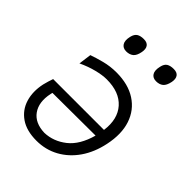

<svg xmlns="http://www.w3.org/2000/svg" viewBox="-208 -824 944 944"><g transform="rotate(45 264.0 -352.5)"><path d="M212.5 10.5Q143.5 10.5 100.8 -19Q58 -48.5 42.8 -98.2Q27.5 -148 40.5 -208.5Q43.5 -221.5 48 -236Q52.5 -250.5 56.5 -262H410Q421.5 -347.5 377 -397.5Q332.5 -447.5 244 -447.5Q214.5 -447.5 174.8 -437.5Q135 -427.5 93.5 -408L102.5 -474.5Q130 -484.5 170.2 -495Q210.5 -505.5 253.5 -505.5Q335.5 -505.5 390 -470.2Q444.5 -435 465.8 -371.8Q487 -308.5 469 -224Q454 -152.5 417.8 -100Q381.5 -47.5 328.8 -18.5Q276 10.5 212.5 10.5ZM99.5 -201Q85 -132 115.5 -89.2Q146 -46.5 213 -44.5Q274.5 -46.5 325.8 -87Q377 -127.5 400.5 -213L102 -211.5Q100.5 -206 99.5 -201ZM422 -612Q398.5 -612 388.2 -628.8Q378 -645.5 385.5 -677Q390.5 -699.5 404 -708Q417.5 -716.5 441 -716.5Q464.5 -716.5 474 -702.8Q483.5 -689 479 -665Q473 -635 458.8 -623.5Q444.5 -612 422 -612ZM214 -612Q191 -612 180.5 -628.8Q170 -645.5 177.5 -677Q183 -699.5 196.5 -708Q210 -716.5 233 -716.5Q256.5 -716.5 266 -702.8Q275.5 -689 271 -665Q265.5 -635 251 -623.5Q236.5 -612 214 -612Z"/></g></svg>

Font: Commissioner Flair Light
Style: Italic
Weight: 300
Italic angle: -12°
Designer: Kostas Bartsokas
Foundry: Kostas Bartsokas
Version: Version 1.000; ttfautohint (v1.8.3)